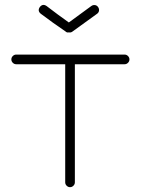

<svg xmlns="http://www.w3.org/2000/svg" viewBox="-20 -766 583 795"><path d="M496 -500H290V-11Q290 -3 284 3Q278 9 270 9Q262 9 256 3Q250 -3 250 -11V-500H47Q39 -500 33 -506Q27 -512 27 -520Q27 -528 33 -534Q39 -540 47 -540H496Q504 -540 510 -534Q516 -528 516 -520Q516 -512 510 -506Q504 -500 496 -500ZM251 -636Q198 -672 149 -709Q134 -721 145 -737Q157 -752 173 -741Q221 -704 265 -673L358 -741Q365 -746 373 -745Q381 -744 386 -737Q391 -730 390 -722Q389 -714 382 -709L281 -636Q274 -630 265 -632Q257 -630 251 -636Z"/></svg>

Font: Hoogli Light
Style: Regular
Weight: 300
Designer: Anand Singh Naorem
Foundry: Brand New Type
Version: Version 1.00 b007